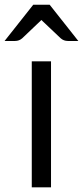

<svg xmlns="http://www.w3.org/2000/svg" viewBox="-55 -808 358 828"><path d="M165 -543.5V0H82V-543.5ZM9.8 -631.3Q27.8 -631.3 41 -643.1L123.5 -721.7L206.5 -643.1Q219.7 -631.3 237.8 -631.3H282.7L159.2 -787.6H88.4L-35.2 -631.3Z"/></svg>

Font: Lycee Sans
Style: Regular
Weight: 400
Designer: Justin Alvin
Foundry: Alkove Design
Version: Version 1.030